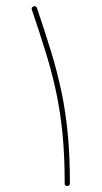

<svg xmlns="http://www.w3.org/2000/svg" viewBox="-20 -601 333 629"><path d="M89.8 -580.1Q98.1 -583 101.1 -574.7Q127.4 -497.1 147.7 -430.7Q168 -364.3 181.6 -299.1Q195.3 -233.9 202.1 -161.4Q209 -88.9 209 0Q209 8.3 200.2 8.3Q191.9 8.3 191.9 0Q191.9 -88.4 185.1 -159.7Q178.2 -231 164.8 -295.2Q151.4 -359.4 131.1 -425.3Q110.8 -491.2 84.5 -568.8Q81.5 -577.1 89.8 -580.1Z"/></svg>

Font: Mikhak-DS1-FD Thin
Style: Regular
Weight: 100
Designer: Amin Abedi
Version: Version 3.2